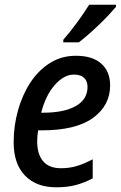

<svg xmlns="http://www.w3.org/2000/svg" viewBox="-20 -786 513 816"><path d="M219 10Q134 10 86 -40Q38 -90 38 -181Q38 -251 56.5 -317Q75 -383 109 -435Q143 -487 192 -518Q241 -549 303 -549Q373 -549 410.5 -515.5Q448 -482 448 -423Q448 -338 375.5 -285Q303 -232 157 -232H142Q138 -207 138 -185Q138 -130 163.5 -100.5Q189 -71 239 -71Q274 -71 305 -80Q336 -89 374 -109V-28Q338 -9 302 0.5Q266 10 219 10ZM164 -307Q251 -307 301.5 -335Q352 -363 352 -417Q352 -441 337.5 -455Q323 -469 294 -469Q252 -469 213 -425Q174 -381 155 -307ZM249 -617Q278 -650 308 -691Q338 -732 359 -766H473V-757Q462 -744 443 -723.5Q424 -703 400.5 -680.5Q377 -658 354.5 -638.5Q332 -619 315 -606H249Z"/></svg>

Font: Noto Sans SemiCondensed Medium
Style: Italic
Weight: 500
Width: 4
Italic angle: -12°
Designer: Monotype Design Team
Foundry: Monotype Imaging Inc.
Version: Version 2.013; ttfautohint (v1.8.4.7-5d5b)